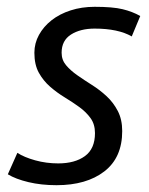

<svg xmlns="http://www.w3.org/2000/svg" viewBox="-20 -532 438 564"><path d="M259 -141Q259 -167 246 -185Q233 -203 213 -217.5Q193 -232 170 -246Q147 -260 127 -277.5Q107 -295 94 -318.5Q81 -342 81 -377Q81 -405 94.5 -429.5Q108 -454 131.5 -472.5Q155 -491 187.5 -501.5Q220 -512 258 -512Q311 -512 340 -505Q369 -498 392 -485L367 -425Q327 -448 258 -448Q216 -448 188.5 -430.5Q161 -413 161 -377Q161 -356 174 -340.5Q187 -325 207 -311Q227 -297 250 -282.5Q273 -268 293 -249.5Q313 -231 326 -206Q339 -181 339 -147Q339 -69 286.5 -28.5Q234 12 146 12Q101 12 63.5 3Q26 -6 3 -20L31 -83Q51 -70 83.5 -61Q116 -52 151 -52Q200 -52 229.5 -73.5Q259 -95 259 -141Z"/></svg>

Font: PT Sans
Style: Italic
Weight: 400
Italic angle: -12°
Designer: A.Korolkova, O.Umpeleva, V.Yefimov
Foundry: ParaType Ltd
Version: Version 2.003W OFL